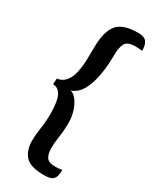

<svg xmlns="http://www.w3.org/2000/svg" viewBox="-233 -842 838 1039"><g transform="rotate(30 186.0 -322.0)"><path d="M217 -171Q217 -126 210.5 -83.5Q204 -41 204 -8Q204 27 217 48Q230 69 273 69Q282 69 292.5 68Q303 67 315 65Q315 94 308.5 110Q302 126 286.5 132.5Q271 139 242 139Q156 139 125 104Q94 69 94 10Q94 -28 101 -73Q108 -118 108 -168Q108 -207 102.5 -239Q97 -271 82 -291Q67 -311 40 -312L42 -348Q76 -353 95 -377Q114 -401 122 -437Q130 -473 131.5 -514.5Q133 -556 133 -595Q133 -692 168.5 -737.5Q204 -783 301 -783Q339 -783 353 -764.5Q367 -746 367 -709Q343 -712 325 -712Q275 -712 261 -687Q247 -662 247 -610Q247 -546 236.5 -486.5Q226 -427 202.5 -385Q179 -343 139 -330Q158 -326 176 -303.5Q194 -281 205.5 -246.5Q217 -212 217 -171Z"/></g></svg>

Font: Merienda
Style: Regular
Weight: 400
Designer: Eduardo Rodriguez Tunni
Foundry: Eduardo Rodriguez Tunni
Version: Version 2.001